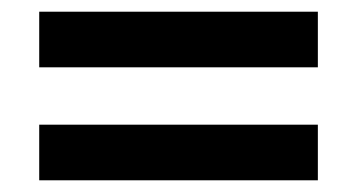

<svg xmlns="http://www.w3.org/2000/svg" viewBox="-20 -516 612 328"><path d="M47 -401V-496H523V-401ZM47 -208V-303H523V-208Z"/></svg>

Font: Noto Sans NKo Unjoined SemiBold
Style: Regular
Weight: 600
Designer: Monotype Design Team
Foundry: Monotype Imaging Inc.
Version: Version 2.004